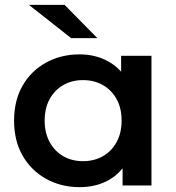

<svg xmlns="http://www.w3.org/2000/svg" viewBox="-20 -764 726 791"><path d="M308 7Q231 7 169.5 -27.5Q108 -62 73 -123Q38 -184 38 -267Q38 -350 73 -411Q108 -472 169.5 -506Q231 -540 308 -540Q374 -540 427 -510.5Q480 -481 511.5 -421Q543 -361 543 -267Q543 -174 512.5 -113.5Q482 -53 429.5 -23Q377 7 308 7ZM322 -100Q367 -100 403 -120Q439 -140 460 -178Q481 -216 481 -267Q481 -319 460 -356.5Q439 -394 403 -414Q367 -434 322 -434Q277 -434 241.5 -414Q206 -394 185 -356.5Q164 -319 164 -267Q164 -216 185 -178Q206 -140 241.5 -120Q277 -100 322 -100ZM485 0V-126L489 -268L479 -410V-534H604V0ZM273 -607 99 -744H246L381 -607Z"/></svg>

Font: MOST Montserrat SemiBold
Style: Regular
Weight: 600
Designer: Julieta Ulanovsky
Foundry: Julieta Ulanovsky
Version: Version 8.000;March 11, 2024;FontCreator 15.0.0.2926 64-bit